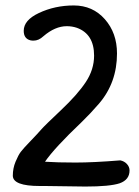

<svg xmlns="http://www.w3.org/2000/svg" viewBox="-20 -682 508 704"><path d="M293 2 146 0Q136 0 126 0Q27 0 27 -38Q27 -65 37 -89Q47 -113 56 -125Q65 -137 92 -165Q119 -193 131 -207Q143 -221 203.5 -278Q264 -335 294.5 -381Q325 -427 325 -478Q325 -557 262 -580Q244 -586 225 -586Q182 -586 139 -549Q122 -533 103 -533Q97 -533 92 -534Q67 -540 67 -569Q67 -608 122 -634Q181 -662 250.5 -662Q320 -662 364.5 -611.5Q409 -561 409 -486Q409 -379 343 -302Q312 -266 280 -235Q179 -139 145 -89Q190 -86 256.5 -86Q323 -86 421 -94Q436 -91 445.5 -80.5Q455 -70 455 -57Q455 -23 419 -10Q383 2 293 2Z"/></svg>

Font: Patrick Hand
Style: Regular
Weight: 400
Designer: Patrick Wagesreiter
Foundry: Patrick Wagesreiter
Version: Version 1.003;PS 001.003;hotconv 1.0.70;makeotf.lib2.5.58329